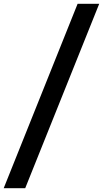

<svg xmlns="http://www.w3.org/2000/svg" viewBox="-38 -778 544 1013"><path d="M95 215H-18.5L371.5 -758H485.5Z"/></svg>

Font: Acari Sans
Style: Bold
Weight: 700
Designer: Alfredo Marco Pradil and Stefan Peev (font) & Cristiano Sobral (main changes)
Foundry: Alfredo Marco Pradil and Stefan Peev (font) & Cristiano Sobral (main changes)
Version: Version 1.063; ttfautohint (v1.8.3)